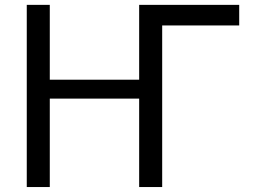

<svg xmlns="http://www.w3.org/2000/svg" viewBox="-20 -752 1040 774"><path d="M633.8 -649.4V2H541V-354.5H180.7V2H87.9V-732.4H180.7V-430.7H541V-732.4H944.3V-649.4Z"/></svg>

Font: irohakakuC Regular
Style: Regular
Weight: 400
Designer: [Source Han Sans]
Ryoko NISHIZUKA Ë•øÂ°öÊ∂ºÂ≠ê (kana & ideographs); Paul D. Hunt (Latin, Greek & Cyrillic); Wenlong ZHAN
Version: Version 1.001.20160904